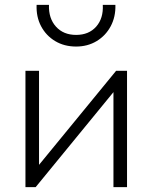

<svg xmlns="http://www.w3.org/2000/svg" viewBox="-20 -772 629 792"><path d="M85 0V-480H141V-92L459 -480H504V0H448V-392L127 0ZM294 -580Q245 -580 207.5 -602.5Q170 -625 149.5 -663.8Q129 -702.5 131 -752H182Q180 -696.5 210.8 -662.2Q241.5 -628 294 -628Q346.5 -628 376.8 -662.2Q407 -696.5 404 -752H456Q457.5 -703 436.8 -664Q416 -625 378.8 -602.5Q341.5 -580 294 -580Z"/></svg>

Font: Geologica Thin
Style: Regular
Weight: 100
Designer: Sindre Bremnes, Frode Helland
Foundry: Monokrom Skriftforlag AS
Version: Version 1.010; ttfautohint (v1.8.4.7-5d5b);gftools[0.9.28]